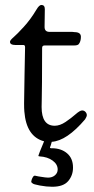

<svg xmlns="http://www.w3.org/2000/svg" viewBox="-20 -543 372 759"><path d="M268.6 120.1Q268.6 150.4 249.5 172.9Q230.5 195.3 186.5 195.3Q164.1 195.3 137.7 190.4Q111.3 185.5 108.4 181.6Q103.5 178.7 103.5 174.8Q103.5 172.9 105 168Q106.4 163.1 109.9 157.2Q113.3 151.4 118.2 151.4L122.1 152.3Q126 153.3 131.8 154.3Q137.7 155.3 144 156.2Q150.4 157.2 157.7 158.2Q165 159.2 169.9 159.2Q186.5 159.2 197.3 149.9Q208 140.6 208 127Q208 106.4 188 91.8Q168 77.1 136.7 75.2Q131.8 75.2 131.8 72.3Q131.8 69.3 154.3 15.6Q84 -2.9 76.2 -102.5Q75.2 -113.3 75.2 -134.8Q75.2 -159.2 77.1 -253.4Q79.1 -347.7 79.1 -356.4Q79.1 -365.2 72.3 -365.2H40Q19.5 -365.2 19.5 -377.9Q19.5 -383.8 33.7 -396Q47.9 -408.2 74.2 -437Q100.6 -465.8 124 -504.9Q134.8 -523.4 143.6 -523.4Q157.2 -523.4 157.2 -506.8Q157.2 -500 156.7 -471.7Q156.2 -443.4 156.2 -436.5Q156.2 -417 175.8 -417H265.6Q267.6 -417 270.5 -416.5Q273.4 -416 274.4 -416Q299.8 -416 299.8 -397.5Q299.8 -378.9 291 -368.2Q286.1 -363.3 273.4 -363.3H156.2Q146.5 -363.3 146.5 -353.5Q146.5 -272.5 146 -218.8Q145.5 -165 145 -146.5Q144.5 -127.9 144.5 -120.1Q144.5 -45.9 196.3 -45.9Q216.8 -45.9 239.3 -61Q261.7 -76.2 278.8 -91.3Q295.9 -106.4 304.7 -106.4Q312.5 -106.4 317.9 -100.6Q323.2 -94.7 323.2 -87.9Q323.2 -82 316.4 -71.3Q244.1 13.7 184.6 17.6Q183.6 22.5 182.1 26.4Q180.7 30.3 180.2 32.7Q179.7 35.2 178.7 36.6Q177.7 38.1 177.7 38.6Q177.7 39.1 177.7 40Q177.7 43 181.6 43H184.6Q221.7 43 245.1 63Q268.6 83 268.6 119.1Z"/></svg>

Font: Goudy Bookletter 1911
Style: Regular
Weight: 400
Version: Version 2010.07.03